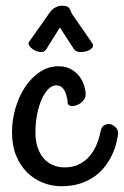

<svg xmlns="http://www.w3.org/2000/svg" viewBox="-20 -624 433 672"><path d="M194.8 27.8Q161.6 27.8 130.4 15.6Q99.1 3.4 75 -20.5Q50.8 -44.4 36.4 -79.6Q22 -114.7 22 -161.1Q22 -204.1 34.2 -245.6Q46.4 -287.1 67.9 -319.6Q89.4 -352.1 119.4 -372.1Q149.4 -392.1 185.1 -392.1Q210.9 -392.1 229 -381.6Q247.1 -371.1 258.3 -356.2Q269.5 -341.3 274.7 -324.2Q279.8 -307.1 279.8 -293.9Q279.8 -284.2 274.7 -276.4Q269.5 -268.6 262.2 -263.2Q254.9 -257.8 246.1 -255.1Q237.3 -252.4 230.5 -252.9Q223.6 -253.4 219.5 -257.8Q215.3 -262.2 216.8 -271Q214.8 -277.3 213.1 -286.6Q211.4 -295.9 207.3 -304.4Q203.1 -313 195.8 -319.1Q188.5 -325.2 175.8 -325.2Q162.1 -325.2 149.2 -312.3Q136.2 -299.3 126.2 -276.9Q116.2 -254.4 110.1 -224.6Q104 -194.8 104 -161.1Q104 -131.3 111.6 -108.4Q119.1 -85.4 132.8 -69.8Q146.5 -54.2 165.3 -46.1Q184.1 -38.1 206.1 -38.1Q235.4 -38.1 257.1 -49.1Q278.8 -60.1 293.9 -78.1Q309.1 -96.2 318.4 -118.7Q327.6 -141.1 332 -164.1Q335.4 -180.7 345.9 -186.3Q356.4 -191.9 367.4 -189Q378.4 -186 386.5 -176.5Q394.5 -167 393.1 -153.8Q391.1 -138.7 386 -119.1Q380.9 -99.6 371.1 -79.6Q361.3 -59.6 346.4 -40.3Q331.5 -21 310.1 -5.9Q288.6 9.3 260 18.6Q231.4 27.8 194.8 27.8ZM297.9 -480Q300.8 -476.1 303.2 -472.4Q305.7 -468.8 305.7 -464.8Q305.7 -456.5 293.5 -449.2Q281.2 -441.9 260.7 -441.9Q252.4 -441.9 246.8 -445.1Q241.2 -448.2 238.8 -452.1L189.5 -527.8L146.5 -459Q142.6 -452.1 138.2 -447Q133.8 -441.9 122.6 -441.9Q115.7 -441.9 108.2 -444.8Q100.6 -447.8 94.2 -452.1Q87.9 -456.5 83.7 -462.2Q79.6 -467.8 79.6 -473.1Q79.6 -475.1 81.5 -477.1L151.9 -577.1Q160.6 -590.8 172.9 -597.4Q185.1 -604 197.8 -604Q206.5 -604 211.9 -602.3Q217.3 -600.6 220.7 -597.2Q224.1 -593.8 226.3 -588.6Q228.5 -583.5 231.4 -576.2Z"/></svg>

Font: Grand Hotel
Style: Regular
Weight: 400
Designer: Brian J. Bonislawsky & Jim Lyles for Astigmatic (AOETI)
Foundry: Astigmatic (AOETI)
Version: Version 001.000